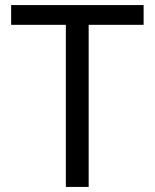

<svg xmlns="http://www.w3.org/2000/svg" viewBox="-20 -732 610 758"><path d="M330 6H240V-634H24V-712H547V-634H330Z"/></svg>

Font: LXGW 975 Gothic SC
Style: Regular
Weight: 400
Version: Version 2.01;February 25, 2021